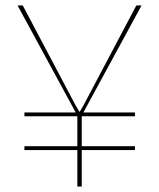

<svg xmlns="http://www.w3.org/2000/svg" viewBox="-20 -680 580 700"><path d="M262 0V-133H69V-147H262V-256H69V-270H221H256L44 -660H63L255 -297L269 -273H271L285 -297L477 -660H496L284 -270H319H472V-256H278V-147H472V-133H278V0Z"/></svg>

Font: Kantumruy Pro Thin
Style: Regular
Weight: 250
Version: Version 1.002